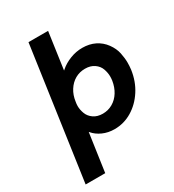

<svg xmlns="http://www.w3.org/2000/svg" viewBox="-223 -867 1102 1214"><g transform="rotate(-30 327.5 -260.0)"><path d="M40 220 177 -740H320L282 -472Q285 -475 289 -478Q320 -505 363.5 -522Q407 -539 452 -539Q504 -539 544.5 -519Q585 -499 612 -462Q639 -425 647 -386Q655 -347 655 -315Q655 -291 652 -265Q641 -186 601 -124Q561 -62 502 -26.5Q443 9 374 9Q328 9 289 -8.5Q250 -26 226 -55Q224 -57 223 -58L183 220ZM359 -113Q398 -113 431 -132Q464 -151 485.5 -185.5Q507 -220 514 -265Q516 -280 516 -294Q516 -321 506 -349.5Q496 -378 469 -397Q442 -416 402 -416Q362 -416 329.5 -397.5Q297 -379 275 -344.5Q253 -310 247 -265Q244 -249 244 -234Q244 -208 254.5 -179.5Q265 -151 292 -132Q319 -113 359 -113Z"/></g></svg>

Font: Lexend SemBd
Style: Italic
Weight: 600
Italic angle: -8.13011°
Designer: Bonnie Shaver-Troup, Thomas Jockin
Foundry: Lexend
Version: Version 1.007